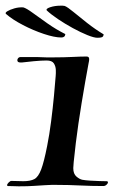

<svg xmlns="http://www.w3.org/2000/svg" viewBox="-42 -655 400 676"><path d="M24 1Q16 1 7 0.5Q-2 0 -13 0H-14Q-17 0 -17 -3Q-17 -7 -11.5 -12.5Q-6 -18 -2 -18Q11 -18 21 -17.5Q31 -17 40 -17Q65 -17 79 -24.5Q93 -32 103 -58.5Q113 -85 124 -141Q132 -181 138 -228Q144 -275 148 -317.5Q152 -360 154 -387Q155 -397 154.5 -409.5Q154 -422 147.5 -432Q141 -442 122 -442Q104 -442 77 -439.5Q50 -437 35 -435H30Q19 -435 19 -443Q19 -447 22 -450.5Q25 -454 29 -454Q35 -454 48.5 -454Q62 -454 75 -454Q88 -454 92 -454Q106 -453 120.5 -453Q135 -453 149 -453Q183 -453 213 -454.5Q243 -456 262 -456H263Q272 -456 272 -447Q272 -444 271.5 -440.5Q271 -437 270 -433Q258 -369 245.5 -293Q233 -217 225 -152Q224 -140 221.5 -120.5Q219 -101 217.5 -84.5Q216 -68 216 -63Q216 -43 227 -33.5Q238 -24 248 -22Q259 -20 276 -19Q293 -18 308.5 -17.5Q324 -17 332 -17H333Q338 -17 338 -13Q338 -9 333 -4.5Q328 0 322 0Q280 0 240 -2Q200 -4 159 -4Q149 -4 138.5 -4Q128 -4 117 -3Q97 -2 77 -0.5Q57 1 24 1ZM301 -522Q289 -522 265.5 -531.5Q242 -541 214.5 -556Q187 -571 162.5 -587.5Q138 -604 123 -618Q118 -624 134.5 -629.5Q151 -635 171 -635Q175 -635 178.5 -635Q182 -635 186 -634Q196 -630 216.5 -613Q237 -596 265 -574Q293 -552 323 -534Q322 -526 317 -524Q312 -522 301 -522ZM174 -523Q150 -523 112.5 -535.5Q75 -548 38.5 -567Q2 -586 -21 -606Q-25 -610 -16 -615.5Q-7 -621 8.5 -625.5Q24 -630 40 -629Q51 -626 73.5 -609.5Q96 -593 126 -572Q156 -551 188 -535Q187 -523 174 -523Z"/></svg>

Font: Tapestry
Style: Regular
Weight: 400
Designer: Robert E. Leuschke
Foundry: Robert E. Leuschke
Version: Version 1.010; ttfautohint (v1.8.4.7-5d5b)